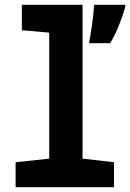

<svg xmlns="http://www.w3.org/2000/svg" viewBox="-20 -780 542 800"><path d="M45 0V-104L185 -119V-644L71 -654V-760H324V-119L455 -104V0ZM352 -600H439Q458 -631 475 -673Q492 -715 502 -752V-760H372Q371 -732 364 -681Q357 -630 352 -608Z"/></svg>

Font: Noto Sans Mono Condensed Extra
Style: Regular
Weight: 800
Width: 3
Designer: Monotype Design Team
Foundry: Monotype Imaging Inc.
Version: Version 1.900